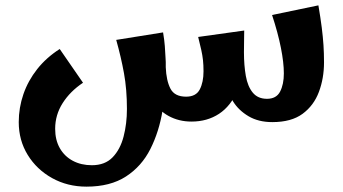

<svg xmlns="http://www.w3.org/2000/svg" viewBox="-20 -445 1280 717"><path d="M303 252Q232 252 174.5 220Q117 188 83.5 133.5Q50 79 50 11Q50 -43 67.5 -93.5Q85 -144 119 -187Q153 -230 203 -262L290 -136Q242 -104 214 -60Q186 -16 186 36Q186 78 203.5 108.5Q221 139 252 155.5Q283 172 323 172Q372 172 400.5 142.5Q429 113 441.5 65Q454 17 454 -38Q454 -111 443 -171.5Q432 -232 414 -296L589 -324Q594 -294 595.5 -273Q597 -252 598 -232Q599 -223 599 -213.5Q599 -204 599 -194Q600 -111 587 -32Q574 47 541.5 111.5Q509 176 450.5 214Q392 252 303 252ZM695 9Q648 9 609.5 -12Q571 -33 548.5 -75Q526 -117 526 -181L599 -194Q601 -144 616.5 -114Q632 -84 675 -84Q712 -84 726 -111Q740 -138 740 -179Q740 -202 738 -220.5Q736 -239 731.5 -259Q727 -279 720 -307L892 -331Q892 -315 891.5 -294.5Q891 -274 891 -250Q891 -164 866.5 -106.5Q842 -49 798 -20Q754 9 695 9ZM997 11Q945 11 908 -11Q871 -33 850.5 -66Q830 -99 827 -132L891 -250Q891 -201 898 -161.5Q905 -122 924 -99Q943 -76 977 -76Q1012 -76 1026 -103Q1040 -130 1040 -171Q1040 -211 1029 -266.5Q1018 -322 996 -389L1169 -425Q1177 -378 1181.5 -342.5Q1186 -307 1188 -276.5Q1190 -246 1190 -212Q1190 -153 1171 -102Q1152 -51 1110 -20Q1068 11 997 11Z"/></svg>

Font: Marhey Light Medium
Style: Regular
Weight: 500
Version: Version 1.000